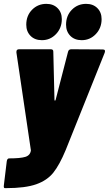

<svg xmlns="http://www.w3.org/2000/svg" viewBox="-30 -775 564 994"><path d="M-10 184 5 60Q6 53 9 49Q12 45 17 45Q76 45 101.5 37Q127 29 130 3L129 -3L55 -503V-507Q55 -520 69 -520H233Q247 -520 246 -506L252 -258Q252 -254 254.5 -254Q257 -254 258 -258L322 -506Q325 -520 339 -520L502 -519Q518 -519 512 -502L310 2Q278 79 246 119Q214 159 157.5 179Q101 199 1 199H-5Q-12 199 -10 184ZM312 -647Q312 -694 342 -724.5Q372 -755 416 -755Q452 -755 474 -733Q496 -711 496 -676Q496 -630 466 -598.5Q436 -567 393 -567Q356 -567 334 -589.5Q312 -612 312 -647ZM106 -647Q106 -694 136 -724.5Q166 -755 210 -755Q246 -755 268 -733Q290 -711 290 -676Q290 -630 260 -598.5Q230 -567 187 -567Q150 -567 128 -589.5Q106 -612 106 -647Z"/></svg>

Font: Barlow Semi Condensed Black
Style: Italic
Weight: 900
Width: 4
Italic angle: -7°
Designer: Jeremy Tribby
Foundry: Tribby Type
Version: Version 1.408